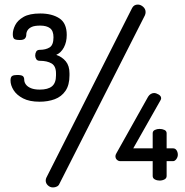

<svg xmlns="http://www.w3.org/2000/svg" viewBox="-20 -790 810 840"><path d="M153 -345Q109 -345 81 -359.5Q53 -374 39.5 -395.5Q26 -417 26 -438Q26 -453 33 -457.5Q40 -462 55 -462Q74 -462 80 -457Q86 -452 86 -441Q86 -430 93.5 -420Q101 -410 116 -404Q131 -398 154 -398Q190 -398 207.5 -412.5Q225 -427 225 -460V-469Q225 -501 205.5 -512.5Q186 -524 154 -524Q143 -524 138.5 -531.5Q134 -539 134 -547Q134 -557 138.5 -564.5Q143 -572 154 -572Q180 -572 197 -582.5Q214 -593 214 -627Q214 -655 199 -666.5Q184 -678 156 -678Q132 -678 119.5 -672.5Q107 -667 101 -658Q95 -649 95 -638Q95 -628 89 -621.5Q83 -615 67 -615Q47 -615 41.5 -620.5Q36 -626 36 -641Q36 -659 46.5 -680Q57 -701 83 -716Q109 -731 156 -731Q207 -731 239.5 -710Q272 -689 272 -637Q272 -606 259.5 -582.5Q247 -559 226 -550Q252 -541 268 -521.5Q284 -502 284 -469V-460Q284 -418 266.5 -392.5Q249 -367 219.5 -356Q190 -345 153 -345ZM212 30Q199 30 189.5 21Q180 12 180 0Q180 -7 183 -13L558 -755Q566 -770 583 -770Q595 -770 606 -760.5Q617 -751 617 -737Q617 -730 614 -723L240 14Q237 22 229 26Q221 30 212 30ZM678 0Q667 0 657.5 -5Q648 -10 648 -20V-85H506Q498 -85 491.5 -91Q485 -97 485 -107Q485 -112 489 -119L628 -367Q633 -375 640 -379Q647 -383 654 -383Q663 -383 674 -376.5Q685 -370 685 -360Q685 -356 682 -351L563 -141H648V-207Q648 -217 657.5 -221.5Q667 -226 678 -226Q690 -226 699.5 -221.5Q709 -217 709 -207V-141H737Q747 -141 752.5 -132.5Q758 -124 758 -113Q758 -103 751.5 -94Q745 -85 737 -85H709V-20Q709 -10 699.5 -5Q690 0 678 0Z"/></svg>

Font: Dosis ExtraLight Medium
Style: Regular
Weight: 500
Version: Version 3.001; ttfautohint (v1.8.2)